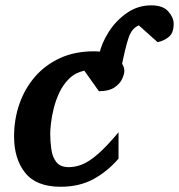

<svg xmlns="http://www.w3.org/2000/svg" viewBox="-20 -694 677 726"><path d="M438 -434.1 355 -488.3Q363.8 -530.3 390.9 -573Q418 -615.7 459.5 -644.8Q501 -673.8 551.8 -673.8Q596.2 -673.8 616.5 -650.6Q636.7 -627.4 636.7 -604Q636.7 -568.4 617.2 -553.5Q597.7 -538.6 575.7 -534.7L504.9 -598.1Q478.5 -587.4 466.1 -550.8Q453.6 -514.2 438 -434.1ZM450.2 -425.8Q450.2 -414.1 441.9 -395.8Q433.6 -377.4 412.6 -363.3Q391.6 -349.1 354 -349.1L298.8 -426.8Q265.1 -419.4 241.9 -397Q218.8 -374.5 204.6 -344.2Q190.4 -314 182.9 -283Q175.3 -252 172.6 -226.6Q169.9 -201.2 169.9 -189Q169.9 -158.7 174.1 -129.4Q178.2 -100.1 193.1 -81.1Q208 -62 240.2 -62Q265.1 -62 291.3 -72.5Q317.4 -83 350.3 -111.6Q383.3 -140.1 428.2 -193.8V-94.2Q386.7 -45.9 333.5 -16.8Q280.3 12.2 209 12.2Q117.7 12.2 75.4 -40.3Q33.2 -92.8 33.2 -178.2Q33.2 -243.2 53.5 -301.3Q73.7 -359.4 112.5 -404.1Q151.4 -448.7 207.3 -474.4Q263.2 -500 335 -500Q394.5 -500 422.4 -475.1Q450.2 -450.2 450.2 -425.8Z"/></svg>

Font: Charis
Style: Bold Italic
Weight: 700
Italic angle: -11°
Designer: Walt Agee, Miriam Martin, Annie Olsen, Victor Gaultney, Lorna Priest, Alan Ward, Bob Hallissy, Martin Hosken, Sharon Cor
Foundry: SIL Global
Version: Version 7.000